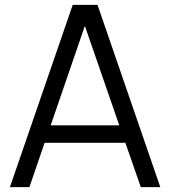

<svg xmlns="http://www.w3.org/2000/svg" viewBox="-20 -770 700 790"><path d="M559.4 0H639.6L381.2 -750H279.2L20.8 0H101L163.5 -182.3H495.8ZM188.5 -254.2 329.2 -663.5 470.8 -254.2Z"/></svg>

Font: Manrope3
Style: Regular
Weight: 400
Width: 4
Designer: Mikhail Sharanda
Foundry: Mikhail Sharanda
Version: Version 3.000;PS 003.000;hotconv 1.0.88;makeotf.lib2.5.64775